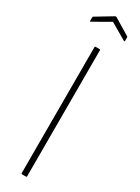

<svg xmlns="http://www.w3.org/2000/svg" viewBox="-219 -835 622 854"><g transform="rotate(30 91.5 -408.5)"><path d="M82 0Q78 0 78 -4V-651Q78 -655 82 -655H101Q106 -655 106 -651V-4Q106 0 101 0ZM8 -741Q3 -738 3 -743V-761Q3 -765 6 -766L89 -816Q93 -818 96 -816L179 -766Q182 -765 182 -761V-743Q182 -738 177 -741L93 -790Z"/></g></svg>

Font: Sofia Sans Cond ExtraLight
Style: Regular
Weight: 200
Width: 3
Designer: Botio Nikoltchev, Ani Petrova
Foundry: lettersoup
Version: Version 4.100; ttfautohint (v1.8.3)